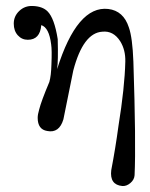

<svg xmlns="http://www.w3.org/2000/svg" viewBox="-20 -428 501 642"><path d="M430 158Q429 173 416 184Q403 195 389 194Q346 190 352 141Q366 68 376 -6Q397 -136 399 -222Q400 -261 382 -290Q359 -326 322 -322Q258 -318 225 -192L192 -29Q178 18 138 10Q106 5 106 -34Q106 -45 111 -62Q118 -90 145 -154Q151 -175 152 -213Q154 -261 151 -280Q144 -336 118 -344Q114 -295 73 -295Q53 -295 39.5 -310Q26 -325 26 -349Q26 -374 44.5 -391.5Q63 -409 89 -408Q122 -407 139 -390Q162 -367 173 -297Q175 -224 171 -197Q238 -410 342 -398Q393 -392 411 -336Q423 -302 426 -222Q435 51 430 158Z"/></svg>

Font: GFS Didot Classic
Style: Regular
Weight: 400
Designer: George D. Matthiopoulos
Foundry: George D. Matthiopoulos
Version: Version 1.000